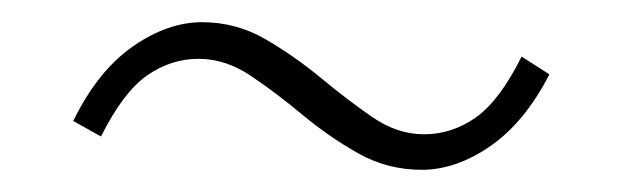

<svg xmlns="http://www.w3.org/2000/svg" viewBox="-20 -450 561 173"><path d="M360 -297Q329 -297 302.5 -312Q276 -327 252 -347Q228 -367 205.5 -382Q183 -397 159 -397Q134 -397 112.5 -382Q91 -367 71 -327L46 -341Q68 -386 99.5 -408Q131 -430 162 -430Q193 -430 219.5 -414.5Q246 -399 269.5 -379.5Q293 -360 315.5 -344.5Q338 -329 362 -329Q387 -329 408.5 -344Q430 -359 450 -399L475 -383Q453 -340 422 -318.5Q391 -297 360 -297Z"/></svg>

Font: Noto Sans TC Thin Thin
Style: Regular
Weight: 250
Version: Version 2.004-H2;hotconv 1.0.118;makeotfexe 2.5.65603